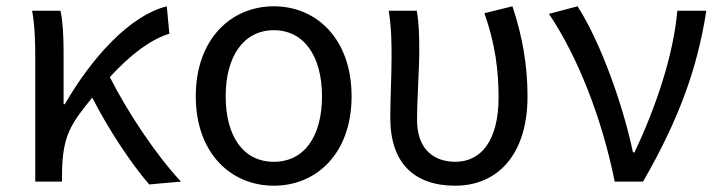

<svg xmlns="http://www.w3.org/2000/svg" viewBox="-20 -577 2285 610"><path d="M555 0C472 -89 383 -225 329 -332C396 -405 458 -451 518 -470L510 -557C393 -528 272 -395 186 -246H182V-416C182 -464 179 -514 172 -543H82C91 -495 92 -438 92 -394V0H177V-28C179 -146 204 -182 273 -267C324 -167 396 -58 454 9Z M850 13C986 13 1097 -90 1097 -271C1097 -453 986 -557 850 -557C714 -557 602 -453 602 -271C602 -90 714 13 850 13ZM850 -63C753 -63 697 -144 697 -271C697 -397 753 -481 850 -481C947 -481 1003 -397 1003 -271C1003 -144 947 -63 850 -63Z M1426 13C1562 13 1656 -87 1656 -271C1656 -368 1640 -462 1608 -557L1519 -535C1554 -436 1564 -351 1564 -268C1564 -127 1506 -63 1427 -63C1362 -63 1305 -99 1305 -196C1305 -263 1312 -355 1312 -416C1312 -464 1311 -505 1304 -543H1215C1224 -486 1224 -438 1224 -394C1224 -330 1220 -266 1220 -202C1220 -58 1297 13 1426 13Z M1933 0H2023C2133 -191 2195 -354 2224 -543H2132C2119 -397 2062 -233 1996 -93H1991C1960 -240 1890 -440 1815 -557L1724 -533C1817 -395 1893 -199 1933 0Z"/></svg>

Font: Noto Sans KR Regular
Style: Regular
Weight: 400
Designer: Ryoko NISHIZUKA  (kana & ideographs); Paul D. Hunt (Latin, Greek & Cyrillic); Wenlong ZHANG  (bopomofo); Sandoll Communi
Foundry: Adobe Systems Incorporated
Version: Version 1.004;PS 1.004;hotconv 1.0.82;makeotf.lib2.5.63406